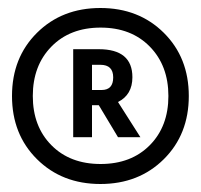

<svg xmlns="http://www.w3.org/2000/svg" viewBox="-20 -807 502 480"><path d="M72.5 -725Q135 -787 231 -787Q327 -787 389.5 -725Q452 -663 452 -567Q452 -471 389.5 -409Q327 -347 231 -347Q135 -347 72.5 -409Q10 -471 10 -567Q10 -663 72.5 -725ZM62 -567Q62 -491 108.5 -444Q155 -397 231.5 -397Q308 -397 354.5 -444Q401 -491 401 -567Q401 -643 354.5 -690.5Q308 -738 231.5 -738Q155 -738 108.5 -690.5Q62 -643 62 -567ZM163 -684H227Q311 -684 311 -614Q311 -570 275 -552L331 -464H275L227 -544H210V-464H163ZM210 -645V-582H234Q263 -582 263 -613.5Q263 -645 231 -645Z"/></svg>

Font: Hind Medium
Style: Regular
Weight: 500
Designer: Manushi Parikh, Satya Rajpurohit
Foundry: Indian Type Foundry
Version: Version 1.201;PS 1.0;hotconv 1.0.78;makeotf.lib2.5.61930; tt